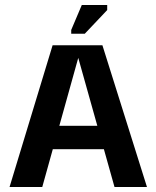

<svg xmlns="http://www.w3.org/2000/svg" viewBox="-20 -743 618 763"><path d="M18 0 189 -563H387L564 0H435L291 -513L148 0ZM147 -150 144 -243H434L433 -150ZM317 -609H263V-624L305 -723H406V-703Z"/></svg>

Font: Darker Grotesque Light ExtraBold
Style: Regular
Weight: 800
Version: Version 1.000;gftools[0.9.28]